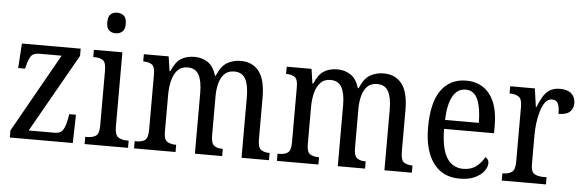

<svg xmlns="http://www.w3.org/2000/svg" viewBox="-49 -917 3310 1087"><g transform="rotate(5 1606.0 -373.5)"><path d="M33 0V-40L285 -487H159Q123 -487 110 -466.5Q97 -446 88 -407L85 -396H46L55 -536H389V-495L136 -49H285Q318 -49 331.5 -71.5Q345 -94 352 -134L357 -161H395L391 0Z M578 -640Q555 -640 540.5 -653Q526 -666 526 -698Q526 -731 540.5 -744Q555 -757 578 -757Q600 -757 615.5 -744Q631 -731 631 -698Q631 -666 615.5 -653Q600 -640 578 -640ZM458 0V-41H469Q499 -41 518 -53Q537 -65 537 -110V-425Q537 -470 519.5 -482.5Q502 -495 472 -495H464V-536H626V-115Q626 -67 645 -54Q664 -41 695 -41H705V0Z M739 0V-41H752Q780 -41 797.5 -53.5Q815 -66 815 -113V-426Q815 -471 797 -483Q779 -495 750 -495H748V-536H889L901 -454H906Q928 -507 959.5 -526.5Q991 -546 1036 -546Q1077 -546 1110 -525Q1143 -504 1160 -450H1164Q1187 -506 1221 -526Q1255 -546 1299 -546Q1365 -546 1402 -499Q1439 -452 1439 -349V-113Q1439 -66 1457 -53.5Q1475 -41 1504 -41H1506V0H1350V-346Q1350 -412 1331 -447.5Q1312 -483 1267 -483Q1232 -483 1211.5 -462.5Q1191 -442 1182 -408Q1173 -374 1173 -334V-113Q1173 -66 1191 -53.5Q1209 -41 1237 -41H1240V0H1085V-346Q1085 -412 1066 -447.5Q1047 -483 1002 -483Q966 -483 945 -460.5Q924 -438 914.5 -401Q905 -364 905 -321V-108Q905 -64 924.5 -52.5Q944 -41 973 -41H975V0Z M1551 0V-41H1564Q1592 -41 1609.5 -53.5Q1627 -66 1627 -113V-426Q1627 -471 1609 -483Q1591 -495 1562 -495H1560V-536H1701L1713 -454H1718Q1740 -507 1771.5 -526.5Q1803 -546 1848 -546Q1889 -546 1922 -525Q1955 -504 1972 -450H1976Q1999 -506 2033 -526Q2067 -546 2111 -546Q2177 -546 2214 -499Q2251 -452 2251 -349V-113Q2251 -66 2269 -53.5Q2287 -41 2316 -41H2318V0H2162V-346Q2162 -412 2143 -447.5Q2124 -483 2079 -483Q2044 -483 2023.5 -462.5Q2003 -442 1994 -408Q1985 -374 1985 -334V-113Q1985 -66 2003 -53.5Q2021 -41 2049 -41H2052V0H1897V-346Q1897 -412 1878 -447.5Q1859 -483 1814 -483Q1778 -483 1757 -460.5Q1736 -438 1726.5 -401Q1717 -364 1717 -321V-108Q1717 -64 1736.5 -52.5Q1756 -41 1785 -41H1787V0Z M2589 10Q2492 10 2439.5 -62Q2387 -134 2387 -264Q2387 -405 2437.5 -475.5Q2488 -546 2580 -546Q2665 -546 2713.5 -484.5Q2762 -423 2762 -305V-263H2478Q2479 -152 2511.5 -99.5Q2544 -47 2606 -47Q2650 -47 2679.5 -70Q2709 -93 2725 -124Q2733 -120 2739 -112Q2745 -104 2745 -90Q2745 -70 2728 -46.5Q2711 -23 2676.5 -6.5Q2642 10 2589 10ZM2671 -314Q2671 -395 2650.5 -445Q2630 -495 2581 -495Q2533 -495 2507.5 -448Q2482 -401 2479 -314Z M2829 0V-41H2832Q2861 -41 2881 -53.5Q2901 -66 2901 -113V-427Q2901 -471 2881 -483Q2861 -495 2833 -495H2830V-536H2970L2985 -431H2988Q3000 -462 3015 -488.5Q3030 -515 3053 -530.5Q3076 -546 3112 -546Q3156 -546 3178 -526Q3200 -506 3200 -472Q3200 -441 3180 -422.5Q3160 -404 3116 -404Q3116 -445 3106.5 -463.5Q3097 -482 3072 -482Q3050 -482 3035 -462.5Q3020 -443 3010 -411Q3000 -379 2995.5 -342.5Q2991 -306 2991 -273V-108Q2991 -64 3010.5 -52.5Q3030 -41 3058 -41H3080V0Z"/></g></svg>

Font: Noto Serif Armenian Condensed
Style: Regular
Weight: 400
Width: 3
Designer: Monotype Design Team
Foundry: Monotype Imaging Inc.
Version: Version 2.008; ttfautohint (v1.8.4.7-5d5b)